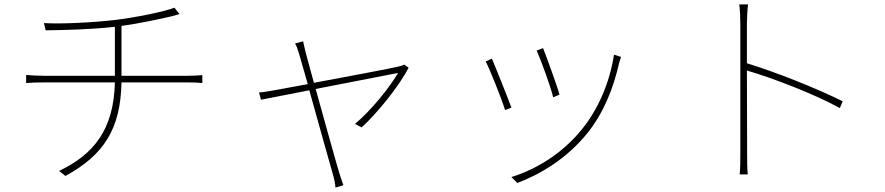

<svg xmlns="http://www.w3.org/2000/svg" viewBox="-20 -777 4030 874"><path d="M533 -432V-659C614 -670 711 -691 762 -703C775 -707 787 -710 797 -713L774 -742C726 -723 592 -697 511 -687C404 -674 254 -667 180 -672L188 -639C276 -640 397 -643 503 -655V-432H182C153 -432 116 -434 99 -436V-399C121 -401 151 -402 184 -402H503C498 -188 408 -75 249 1L278 24C453 -72 529 -190 533 -402H834C856 -402 884 -401 901 -399V-435C881 -433 855 -432 833 -432Z M1820 -483C1813 -479 1802 -476 1794 -474C1767 -467 1564 -429 1409 -400C1390 -468 1376 -522 1372 -536C1366 -561 1362 -578 1360 -589L1323 -579C1330 -569 1335 -554 1342 -530C1346 -516 1361 -463 1381 -394L1233 -367C1206 -362 1184 -358 1159 -356L1168 -323L1388 -366C1430 -217 1485 -17 1496 19C1502 40 1506 59 1507 77L1543 66C1537 50 1532 32 1525 12C1514 -23 1458 -223 1417 -372L1792 -445C1751 -375 1669 -274 1596 -213L1626 -197C1693 -257 1799 -387 1840 -469Z M2452 -558 2423 -547C2440 -510 2489 -377 2498 -334L2527 -346C2516 -387 2467 -520 2452 -558ZM2775 -528C2755 -398 2701 -276 2627 -186C2545 -85 2430 -9 2308 29L2335 56C2441 16 2561 -56 2653 -170C2728 -263 2772 -374 2799 -493C2801 -499 2804 -510 2807 -518ZM2219 -510 2191 -497C2206 -470 2264 -327 2279 -276L2308 -287C2290 -336 2234 -476 2219 -510Z M3816 -316C3695 -376 3511 -449 3380 -489V-669C3380 -688 3382 -731 3385 -757H3345C3349 -730 3350 -690 3350 -669V-81C3350 -46 3350 -8 3347 17H3384C3381 -8 3381 -46 3381 -81L3380 -456C3491 -424 3690 -348 3803 -285Z"/></svg>

Font: Source Han Sans CN ExtraLight
Style: Regular
Weight: 250
Designer: Ryoko NISHIZUKA (kana & ideographs); Paul D. Hunt (Latin, Greek & Cyrillic); Wenlong ZHANG (bopomofo); Sandoll Communica
Foundry: Adobe Systems Incorporated
Version: Version 1.004;PS 1.004;hotconv 16.6.51;makeotf.lib2.5.65220